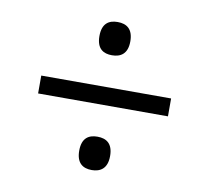

<svg xmlns="http://www.w3.org/2000/svg" viewBox="-61 -670 682 625"><g transform="rotate(10 279.5 -357.5)"><path d="M494.1 -328.1V-387.2H64.9V-328.1ZM229 -168C229 -127 250.5 -112.8 279.8 -112.8C307.1 -112.8 331.1 -125.5 331.1 -168C331.1 -209 309.6 -223.1 279.8 -223.1C251 -223.1 229 -210 229 -168ZM229 -546.9C229 -504.4 252 -492.2 279.8 -492.2C309.1 -492.2 331.1 -506.3 331.1 -546.9C331.1 -587.9 309.6 -602.1 279.8 -602.1C251 -602.1 229 -588.9 229 -546.9Z"/></g></svg>

Font: The Erased English
Style: Regular
Weight: 400
Designer: Monotype Design team + ligartures altered by 180 Amsterdam
Foundry: Monotype Imaging Inc.
Version: Version 1.030;Glyphs 3.1.2 (3151)